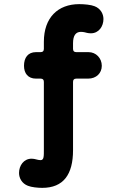

<svg xmlns="http://www.w3.org/2000/svg" viewBox="-20 -716 584 928"><path d="M184 192C287 192 333 127 333 10V-320C333 -331 338 -336 349 -336H406C445 -336 472 -362 472 -398C472 -435 444 -464 408 -464H349C338 -464 333 -469 333 -480V-507C333 -544 346 -562 371 -562C378 -562 384 -561 389 -560L401 -557C406 -556 412 -555 419 -555C458 -555 480 -589 480 -624C480 -649 466 -675 437 -686C420 -693 387 -696 363 -696C260 -696 192 -631 192 -514V-480C192 -469 187 -464 176 -464H154C115 -464 96 -437 96 -398C96 -362 115 -336 154 -336H176C187 -336 192 -331 192 -320V3C192 39 193 58 176 58C161 58 150 51 133 51C94 51 72 85 72 120C72 145 86 171 115 182C132 189 163 192 184 192Z"/></svg>

Font: Dongle
Style: Bold
Weight: 700
Designer: Yanghee Ryu
Foundry: Yanghee Ryu
Version: Version 2.000